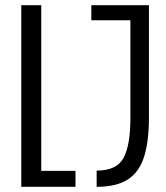

<svg xmlns="http://www.w3.org/2000/svg" viewBox="-20 -720 640 740"><path d="M62 0V-700H139V-61.5H271V0ZM352.5 0V-62.5Q430.5 -62.5 456.5 -112Q482.5 -161.5 482.5 -263V-642H332V-700H554V-266Q554 -174.5 535.2 -115.5Q516.5 -56.5 472.5 -28.2Q428.5 0 352.5 0Z"/></svg>

Font: Trispace Condensed Light
Style: Regular
Weight: 300
Width: 3
Designer: Tyler Finck
Foundry: Etcetera Type Company
Version: Version 1.210; ttfautohint (v1.8.3)